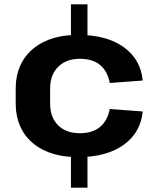

<svg xmlns="http://www.w3.org/2000/svg" viewBox="-20 -810 713 880"><path d="M380.9 -790V-631.3H305.2V-790ZM380.9 -108.7V50H305.2V-108.7ZM337.4 -89.9Q249 -89.9 184.9 -119.7Q120.8 -149.6 86.4 -204.7Q52 -259.9 52 -336.6V-403.4Q52 -479.6 86.6 -535Q121.3 -590.4 185.4 -620.3Q249.4 -650.1 337.4 -650.1Q469.3 -650.1 547.2 -593.9Q625.1 -537.7 634.1 -440.9L483 -429.7Q473.1 -483.3 439.1 -511.9Q405.1 -540.5 346.2 -540.5Q283.7 -540.5 246.8 -504Q209.8 -467.5 209.8 -405.4V-334.6Q209.8 -272 246.3 -235.8Q282.7 -199.5 346.2 -199.5Q404.2 -199.5 438.6 -228.3Q473.1 -257.2 483 -310.3L634.1 -299.1Q625.1 -202.8 547 -146.3Q468.8 -89.9 337.4 -89.9Z"/></svg>

Font: Pathway Extreme 8pt Thin
Style: Regular
Weight: 100
Designer: Eduardo Rodriguez Tunni
Foundry: Eduardo Rodriguez Tunni
Version: Version 1.000